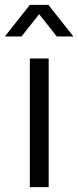

<svg xmlns="http://www.w3.org/2000/svg" viewBox="-27 -765 320 785"><path d="M95 0V-526H172V0ZM205 -616 133 -707 61 -616H-7L95 -745H171L273 -616Z"/></svg>

Font: Kalaa
Style: Regular
Weight: 400
Version: Version 1.20 June 5, 2016